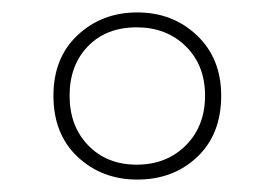

<svg xmlns="http://www.w3.org/2000/svg" viewBox="-20 -744 442 309"><path d="M201 -455Q144 -455 105 -491.5Q66 -528 66 -590Q66 -651 105 -687.5Q144 -724 201 -724Q258 -724 297 -687Q336 -650 336 -590Q336 -528 297.5 -491.5Q259 -455 201 -455ZM200 -479Q248 -479 279 -510Q310 -541 310 -590Q310 -639 279 -669.5Q248 -700 200 -700Q151 -700 121.5 -669.5Q92 -639 92 -590Q92 -541 122 -510Q152 -479 200 -479Z"/></svg>

Font: Noto Sans Kannada SemiCondensed Thin
Style: Regular
Weight: 100
Width: 4
Designer: Jelle Bosma - Monotype Design Team
Foundry: Monotype Imaging Inc.
Version: Version 2.005; ttfautohint (v1.8.4.7-5d5b)